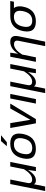

<svg xmlns="http://www.w3.org/2000/svg" viewBox="1405 -2176 924 3840"><g transform="rotate(-90 1867.0 -256.0)"><path d="M102.5 -41.5 57.1 185.5H-33.2L106.4 -512.7H196.8L127.4 -165Q109.4 -75.2 198.7 -75.2Q300.8 -75.2 402.8 -237.8L458 -512.7H548.3L445.8 0H365.2L387.2 -158.2Q290 0 181.2 0Q117.7 0 102.5 -41.5Z M826.7 -73.2Q980.5 -73.2 1017.6 -258.3Q1053.7 -439.5 899.9 -439.5Q746.1 -439.5 710 -258.3Q672.9 -73.2 826.7 -73.2ZM619.1 -256.3Q670.4 -512.7 914.6 -512.7Q1158.7 -512.7 1107.4 -256.3Q1056.2 -0.5 812 -0.5Q568.8 -0.5 619.1 -256.3ZM966.3 -698.2H1083L942.9 -581.5H862.8Z M1227.1 -512.7H1324.7L1391.1 -110.8L1617.7 -512.7H1715.3L1404.3 0H1320.3Z M1908.2 -512.7 1805.7 0H1715.3L1817.9 -512.7Z M2060.5 -41.5 2015.1 185.5H1924.8L2064.5 -512.7H2154.8L2085.4 -165Q2067.4 -75.2 2156.7 -75.2Q2258.8 -75.2 2360.8 -237.8L2416 -512.7H2506.3L2403.8 0H2323.2L2345.2 -158.2Q2248 0 2139.2 0Q2075.7 0 2060.5 -41.5Z M2550.3 0 2652.8 -512.7H2733.4L2711.4 -354.5Q2808.6 -512.7 2951.7 -512.7Q3094.7 -512.7 3061.5 -346.2L2954.6 185.5H2864.7L2971.2 -347.7Q2989.3 -437.5 2899.9 -437.5Q2797.9 -437.5 2695.8 -274.9L2640.6 0Z M3373 -73.2Q3526.9 -73.2 3564 -258.3Q3600.1 -439.5 3451.2 -439.5Q3292.5 -439.5 3256.3 -258.3Q3219.2 -73.2 3373 -73.2ZM3165.5 -256.3Q3216.8 -512.7 3465.8 -512.7H3767.1L3752.4 -439.5H3625Q3677.7 -376.5 3653.8 -256.3Q3602.5 -0.5 3358.4 -0.5Q3115.2 -0.5 3165.5 -256.3Z"/></g></svg>

Font: Sansation
Style: Italic
Weight: 400
Designer: Bernd Montag
Version: Version 1.301